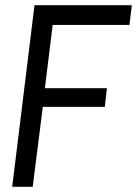

<svg xmlns="http://www.w3.org/2000/svg" viewBox="-20 -720 528 740"><path d="M479 -624H183L153 -380H392L384 -308H145L106 0H27L113 -700H488Z"/></svg>

Font: Kulim Park
Style: Italic
Weight: 400
Italic angle: -8°
Designer: Noponies / Dale Sattler
Foundry: Noponies
Version: Version 1.000; ttfautohint (v1.8.3)